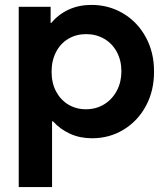

<svg xmlns="http://www.w3.org/2000/svg" viewBox="-20 -551 665 776"><path d="M55.7 -523.4H184.6V-458H187Q216.3 -493.2 257.6 -512.2Q298.8 -531.2 349.6 -531.2Q419.9 -531.2 478 -496.6Q536.1 -461.9 569.6 -400.1Q603 -338.4 602.5 -261.7Q603 -185.1 570.1 -123.5Q537.1 -62 479.7 -27.1Q422.4 7.8 352.5 7.8Q303.7 7.8 263.9 -10Q224.1 -27.8 194.3 -60.5H190.4V205.1H55.7ZM470.7 -262.7Q470.7 -306.2 452.4 -340.6Q434.1 -375 401.4 -394Q368.7 -413.1 328.1 -413.1Q288.1 -413.1 256.3 -394.3Q224.6 -375.5 206.5 -340.8Q188.5 -306.2 188.5 -260.7Q188.5 -215.8 206.5 -181.6Q224.6 -147.5 256.1 -128.4Q287.6 -109.4 327.1 -109.4Q368.7 -109.4 401.4 -129.6Q434.1 -149.9 452.4 -184.8Q470.7 -219.7 470.7 -262.7Z"/></svg>

Font: Reddit Sans Chocolate
Style: Bold
Weight: 700
Designer: Stephen Hutchings
Foundry: Reddit
Version: Version 1.011